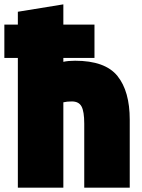

<svg xmlns="http://www.w3.org/2000/svg" viewBox="-32 -832 651 882"><path d="M259 30H50V-566H-12V-719H50V-778L259 -812V-719H402V-566H259V-548Q281 -553 313 -553Q451 -553 507.5 -483Q564 -413 564 -282V30H355V-264Q355 -320 342.5 -343Q330 -366 298 -366Q275 -366 259 -362Z"/></svg>

Font: Repo
Style: ExtraBlack
Weight: 1000
Designer: Stefan Peev
Foundry: Context Ltd
Version: Version 001.000